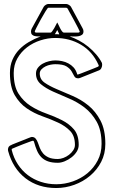

<svg xmlns="http://www.w3.org/2000/svg" viewBox="-20 -919 590 966"><path d="M397 -774 396 -775Q400 -770 400 -761Q400 -749 392 -743.5Q384 -738 373 -736.5Q362 -735 350 -735.5Q338 -736 330 -736Q353 -728 377.5 -715Q402 -702 424 -684Q446 -666 464 -645Q482 -624 493 -602Q494 -599 494 -593Q494 -585 490 -576.5Q486 -568 478 -565L383 -527Q377 -525 373 -525Q359 -525 353.5 -536Q348 -547 340 -560.5Q332 -574 314.5 -585Q297 -596 258 -596Q248 -596 234.5 -593.5Q221 -591 209 -585Q197 -579 188.5 -570Q180 -561 180 -549Q180 -520 204.5 -503Q229 -486 265.5 -470.5Q302 -455 345 -436.5Q388 -418 424.5 -388.5Q461 -359 485.5 -312.5Q510 -266 510 -195Q510 -145 489 -104.5Q468 -64 433 -34.5Q398 -5 353.5 11Q309 27 263 27Q172 27 108.5 -22Q45 -71 21 -159V-158Q20 -161 20 -166Q20 -185 39 -190H37Q44 -193 60.5 -199.5Q77 -206 93.5 -212.5Q110 -219 123.5 -224.5Q137 -230 140 -230Q152 -230 159 -222Q166 -214 170.5 -201.5Q175 -189 180.5 -174.5Q186 -160 196.5 -147.5Q207 -135 224.5 -127Q242 -119 271 -119Q284 -119 299 -124.5Q314 -130 327 -140Q340 -150 348.5 -163Q357 -176 357 -190Q357 -235 333 -260Q309 -285 272.5 -302Q236 -319 193.5 -334Q151 -349 114.5 -374Q78 -399 54 -440.5Q30 -482 30 -552Q30 -589 42.5 -618Q55 -647 76 -669Q97 -691 125 -707.5Q153 -724 185 -736Q178 -736 169.5 -736Q161 -736 153.5 -738Q146 -740 141 -745Q136 -750 136 -760Q136 -770 140 -775L139 -774L200 -885Q203 -890 210 -894.5Q217 -899 223 -899H313Q319 -899 326.5 -894.5Q334 -890 337 -885ZM258 -615Q275 -615 292 -611.5Q309 -608 324 -600Q339 -592 350 -580Q361 -568 367 -550Q368 -548 368 -546Q368 -544 372 -544Q373 -544 387.5 -549.5Q402 -555 419.5 -562Q437 -569 452.5 -575Q468 -581 472 -583Q477 -585 477 -589Q477 -590 476 -591.5Q475 -593 475 -594Q445 -660 387.5 -694Q330 -728 258 -728Q221 -728 183.5 -716Q146 -704 116 -681Q86 -658 67.5 -625.5Q49 -593 49 -552Q49 -486 73 -448Q97 -410 133.5 -386.5Q170 -363 212.5 -348Q255 -333 291.5 -314.5Q328 -296 352 -268Q376 -240 376 -190Q376 -172 366 -156Q356 -140 340 -127.5Q324 -115 305.5 -107.5Q287 -100 271 -100Q242 -100 222 -107Q202 -114 188.5 -127.5Q175 -141 166.5 -160.5Q158 -180 151 -206Q149 -211 146 -211Q143 -211 128.5 -205.5Q114 -200 96.5 -193.5Q79 -187 64 -180.5Q49 -174 44 -172Q42 -171 40.5 -170.5Q39 -170 39 -168V-164Q49 -124 70 -92Q91 -60 120 -38Q149 -16 185.5 -4Q222 8 263 8Q306 8 347 -6.5Q388 -21 420 -47.5Q452 -74 471.5 -111.5Q491 -149 491 -195Q491 -263 466.5 -306.5Q442 -350 405.5 -378Q369 -406 326 -424Q283 -442 246.5 -458.5Q210 -475 185.5 -495.5Q161 -516 161 -549Q161 -566 171 -578.5Q181 -591 195.5 -599Q210 -607 227 -611Q244 -615 258 -615ZM313 -880H223Q220 -880 209 -862Q198 -844 186 -822.5Q174 -801 164.5 -782Q155 -763 155 -761Q155 -755 163 -755H235Q238 -755 243 -762Q248 -769 253 -777.5Q258 -786 262 -794.5Q266 -803 268 -806Q270 -803 274 -794.5Q278 -786 282.5 -777Q287 -768 292 -761.5Q297 -755 301 -755H373Q381 -755 381 -761Q381 -762 372.5 -779Q364 -796 353 -816Q342 -836 332 -854Q322 -872 320 -876Q317 -880 313 -880ZM278 -746Q277 -751 273.5 -757Q270 -763 268 -768Q266 -765 262 -757Q258 -749 256 -747Q261 -747 267 -747Q273 -747 278 -746Z"/></svg>

Font: RonaldsonGothicLicht
Style: Regular
Weight: 400
Designer: Mr. Robertson for MacKellar, Smiths & Jordan Co. Philadelphia
Foundry: CAT-Fonts Peter Wiegel
Version: 1.000